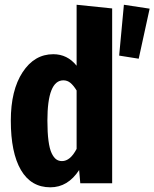

<svg xmlns="http://www.w3.org/2000/svg" viewBox="-20 -778 655 815"><path d="M305.2 -499V-757.8L456.1 -742.2V0H320.8L315.9 -56.2Q268.1 17.1 193.8 17.1Q111.8 17.1 68.8 -56.4Q25.9 -129.9 25.9 -266.1Q25.9 -395 75.9 -471.4Q126 -547.9 206.1 -547.9Q266.1 -547.9 305.2 -499ZM505.9 -757.8 615.2 -741.2 568.8 -528.8 485.8 -542ZM243.2 -94.2Q278.3 -94.2 305.2 -146V-394Q291.5 -416 278.6 -426.5Q265.6 -437 249 -437Q181.2 -437 181.2 -266.1Q181.2 -215.3 185.8 -180.7Q190.4 -146 199.2 -127.7Q208 -109.4 218.5 -101.8Q229 -94.2 243.2 -94.2Z"/></svg>

Font: Fira Sans Compressed
Style: Bold
Weight: 700
Width: 1
Designer: Carrois Corporate & Edenspiekermann AG
Foundry: Carrois Corporate GbR & Edenspiekermann AG
Version: Version 4.203;PS 004.203;hotconv 1.0.88;makeotf.lib2.5.64775